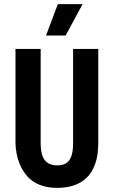

<svg xmlns="http://www.w3.org/2000/svg" viewBox="-20 -897 551 930"><path d="M258 13Q208 13 172.5 -1.5Q137 -16 114.5 -40.5Q92 -65 79 -94.5Q66 -124 60.5 -153Q55 -182 55 -205V-660H177V-203Q177 -163 187 -139Q197 -115 215 -105.5Q233 -96 256 -96Q281 -96 298 -105Q315 -114 324.5 -137.5Q334 -161 334 -203V-660H456V-205Q456 -145 441 -103Q426 -61 399 -35.5Q372 -10 336 1.5Q300 13 258 13ZM298 -725H203L260 -877H380Z"/></svg>

Font: Bricolage Grotesque Condensed SemiBold
Style: Regular
Weight: 600
Width: 3
Designer: Mathieu Triay
Foundry: Atelier Triay
Version: Version 1.000;gftools[0.9.30]